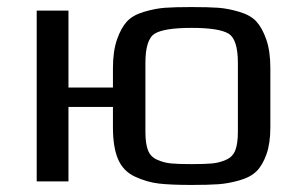

<svg xmlns="http://www.w3.org/2000/svg" viewBox="-20 -514 848 544"><path d="M174 0H84V-484H174V-266H300V-321Q300 -369 311.5 -402Q323 -435 339.5 -453Q356 -471 388 -480.5Q420 -490 447.5 -492Q475 -494 523 -494Q571 -494 598.5 -492Q626 -490 658 -480.5Q690 -471 706.5 -453Q723 -435 734.5 -402Q746 -369 746 -321V-153Q746 -108 735 -77Q724 -46 707 -29Q690 -12 658.5 -3Q627 6 598.5 8Q570 10 523 10Q463 10 429.5 6Q396 2 362.5 -13.5Q329 -29 314.5 -63Q300 -97 300 -153V-211H174ZM654 -140V-336Q654 -403 627 -419Q600 -435 523 -435Q446 -435 419 -419Q392 -403 392 -336V-140Q392 -108 399 -89Q406 -70 425 -61.5Q444 -53 464 -51Q484 -49 523 -49Q562 -49 582 -51Q602 -53 621 -61.5Q640 -70 647 -89Q654 -108 654 -140Z"/></svg>

Font: Play
Style: Regular
Weight: 400
Designer: Jonas Hecksher
Foundry: Jonas Hecksher, Playtypeª, e-types AS
Version: Version 1.002